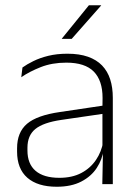

<svg xmlns="http://www.w3.org/2000/svg" viewBox="-20 -701 518 731"><path d="M369.5 0 372 -125 370 -131.5V-290L370.5 -328Q370.5 -394.5 337 -428.5Q303.5 -462.5 232.5 -462.5Q178.5 -462.5 135.2 -445.5Q92 -428.5 61 -407L65.5 -444Q82 -456 106.8 -468.2Q131.5 -480.5 164 -488.5Q196.5 -496.5 237 -496.5Q282 -496.5 314.8 -485Q347.5 -473.5 368.5 -451.8Q389.5 -430 399.5 -399Q409.5 -368 409.5 -328.5V0ZM196 10Q123.5 10 84.2 -24.2Q45 -58.5 45 -124V-136.5Q45 -197.5 83 -229.8Q121 -262 208 -274.5L379.5 -300L381.5 -269L213.5 -244.5Q145 -234.5 114.8 -210Q84.5 -185.5 84.5 -138.5V-128Q84.5 -77 115.5 -50.5Q146.5 -24 206 -24Q254.5 -24 289.2 -42.2Q324 -60.5 345.2 -91.8Q366.5 -123 373 -162L383.5 -131H374.5Q369.5 -94 348.5 -61.8Q327.5 -29.5 289.5 -9.8Q251.5 10 196 10ZM318.5 -681H365V-680L253 -553H215.5V-554Z"/></svg>

Font: Anek Gurmukhi ExtraLight
Style: Regular
Weight: 250
Designer: Sarang Kulkarni (Gurmukhi), Yesha Goshar (Latin)
Foundry: Ek Type
Version: Version 1.003